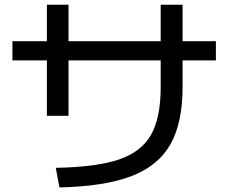

<svg xmlns="http://www.w3.org/2000/svg" viewBox="-20 -780 978 822"><path d="M668 -407.2V-521.5H273.4V-284.2H180.7V-521.5H33.2V-603.5H180.7V-759.8H273.4V-603.5H668V-759.8H761.7V-603.5H904.3V-521.5H761.7V-407.2Q761.7 -253.9 709.5 -161.9Q657.2 -69.8 542.5 -25.9Q427.7 18.1 234.4 22.5L218.8 -61.5Q393.1 -64.5 489.3 -97.2Q585.4 -129.9 626.7 -203.1Q668 -276.4 668 -407.2Z"/></svg>

Font: Pretendard JP Medium
Style: Regular
Weight: 500
Designer: Base glyphs from Inter by Rasmus Andersson; Hangeul glyphs from Noto Sans CJK(Source Han Sans) by Jang Soo-young and Kan
Foundry: Kil Hyung-jin
Version: Version 1.309